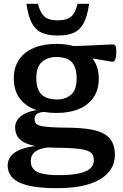

<svg xmlns="http://www.w3.org/2000/svg" viewBox="-20 -747 643 1002"><path d="M278.5 235Q207 235 157.2 227Q107.5 219 77.2 203.5Q47 188 33.5 166Q20 144 20 116Q20 95 30.8 76.5Q41.5 58 65.5 43.8Q89.5 29.5 128.2 21Q167 12.5 223.5 11.5L267.5 11V20Q219 21.5 191.2 30.8Q163.5 40 152 56Q140.5 72 140.5 93Q140.5 119 154.5 135.2Q168.5 151.5 200.8 159.2Q233 167 286.5 167Q351.5 167 392 158.2Q432.5 149.5 451 132.2Q469.5 115 469.5 89.5Q469.5 72.5 463.5 60.5Q457.5 48.5 438.2 40.5Q419 32.5 380.8 28.5Q342.5 24.5 277.5 24Q212.5 23.5 170 16Q127.5 8.5 103.2 -5.5Q79 -19.5 69 -38.8Q59 -58 59 -82Q59 -119 94.2 -144.8Q129.5 -170.5 211.5 -177.5L215 -163.5Q186 -161.5 173.2 -153Q160.5 -144.5 160.5 -125.5Q160.5 -113.5 165.5 -105Q170.5 -96.5 188 -91.2Q205.5 -86 242.2 -83.5Q279 -81 342.5 -80.5Q406.5 -79.5 451.5 -71.8Q496.5 -64 524.8 -47.5Q553 -31 566.2 -4.2Q579.5 22.5 579.5 61Q579.5 114.5 545.5 153.5Q511.5 192.5 444.5 213.8Q377.5 235 278.5 235ZM275 -157.5Q204.5 -157.5 154.8 -178.5Q105 -199.5 78.5 -239.8Q52 -280 52 -337.5Q52 -395 79 -435.2Q106 -475.5 156 -496.8Q206 -518 275 -518Q326.5 -518 367.2 -505.5Q408 -493 436.5 -469.8Q465 -446.5 480.2 -413Q495.5 -379.5 495.5 -337.5Q495.5 -280 468.8 -239.8Q442 -199.5 392.5 -178.5Q343 -157.5 275 -157.5ZM278.5 -228Q322.5 -228 351.2 -253.2Q380 -278.5 380 -337.5Q380 -396 354.5 -422.8Q329 -449.5 273.5 -449.5Q229 -449.5 199.2 -424.2Q169.5 -399 169.5 -339.5Q169.5 -281.5 196 -254.8Q222.5 -228 278.5 -228ZM363 -458 337.5 -507Q371 -506.5 406.2 -507.8Q441.5 -509 473.8 -510.8Q506 -512.5 531 -513.8Q556 -515 569 -515Q579 -515 583 -507.2Q587 -499.5 587 -480.5Q587 -453 582.2 -439Q577.5 -425 570 -425Q562 -425 549 -427.2Q536 -429.5 513.8 -433.5Q491.5 -437.5 455 -443.5Q418.5 -449.5 363 -458ZM281.5 -641Q312 -641 332 -649Q352 -657 364.5 -675.8Q377 -694.5 384.5 -727H445Q436 -662.5 416.8 -626.5Q397.5 -590.5 364.8 -576Q332 -561.5 281.5 -561.5Q231.5 -561.5 198.5 -576Q165.5 -590.5 146.2 -626.5Q127 -662.5 118 -727H178.5Q186.5 -694.5 198.8 -675.8Q211 -657 231 -649Q251 -641 281.5 -641Z"/></svg>

Font: Newsreader 7pt Medium
Style: Regular
Weight: 500
Designer: Hugues Gentile
Foundry: Production Type
Version: Version 1.003